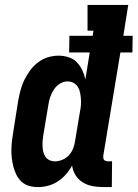

<svg xmlns="http://www.w3.org/2000/svg" viewBox="-20 -755 561 783"><path d="M135 8Q116 8 98.5 3Q81 -2 68 -14Q55 -26 47 -42Q39 -58 34.5 -75.5Q30 -93 28 -111Q26 -129 26.5 -148Q27 -167 29.5 -186Q32 -205 35 -223L54 -343Q58 -365 63.5 -386.5Q69 -408 79 -428.5Q89 -449 102.5 -467.5Q116 -486 135 -500.5Q154 -515 175.5 -521.5Q197 -528 219 -528Q240 -528 260 -521.5Q280 -515 293.5 -501Q307 -487 315.5 -469Q324 -451 328 -431L346 -541H262L263 -609H358L361 -630H337V-735H503L483 -609H521L520 -541H471L401 -119Q401 -114 401.5 -110Q402 -106 404.5 -103Q407 -100 411.5 -98.5Q416 -97 420 -97H437L436 8H402Q379 8 357.5 4Q336 0 318 -11Q300 -22 288.5 -40Q277 -58 274 -80Q264 -61 249 -44Q234 -27 215.5 -15Q197 -3 176 2.5Q155 8 135 8ZM204 -97Q219 -97 234.5 -103.5Q250 -110 261 -122Q272 -134 278 -149Q284 -164 286 -179L306 -299Q309 -313 310 -326Q311 -339 310 -352Q309 -365 306.5 -377.5Q304 -390 297.5 -400.5Q291 -411 280 -417Q269 -423 255 -423Q239 -423 224 -413.5Q209 -404 199.5 -389.5Q190 -375 184.5 -358.5Q179 -342 177 -326L157 -206Q155 -194 154 -182.5Q153 -171 153.5 -159Q154 -147 156.5 -136Q159 -125 165 -116Q171 -107 181.5 -102Q192 -97 204 -97Z"/></svg>

Font: Iosevka Curly Slab Extrabold
Style: Italic
Weight: 800
Italic angle: -9°
Monospace: yes
Designer: Belleve Invis
Foundry: Belleve Invis
Version: Version 22.1.2; ttfautohint (v1.8.4)